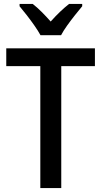

<svg xmlns="http://www.w3.org/2000/svg" viewBox="-20 -961 519 981"><path d="M293 0H186V-623H12V-714H465V-623H293ZM400 -929Q384 -910 363 -883.5Q342 -857 323 -830.5Q304 -804 292 -781H187Q175 -803 156.5 -829.5Q138 -856 117.5 -882.5Q97 -909 80 -929V-941H147Q169 -924 192.5 -900.5Q216 -877 239 -851Q264 -879 286.5 -900.5Q309 -922 333 -941H400Z"/></svg>

Font: Noto Sans Display SemiCondensed Medium
Style: Regular
Weight: 500
Width: 4
Designer: Monotype Design Team
Foundry: Monotype Imaging Inc.
Version: Version 2.003